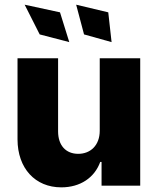

<svg xmlns="http://www.w3.org/2000/svg" viewBox="-20 -795 676 822"><path d="M276.6 -614.7 236.9 -742.2 85.6 -774.9 149.9 -647.7ZM457.7 -614.7 443.5 -742.2 306.1 -774.9 339.8 -647.7ZM407 -235.4C407 -171.9 366.5 -136.4 315 -136.4C261.7 -136.4 229 -172.6 228.7 -231.9V-545.5H55V-197.8C55.4 -74.6 130.3 7.1 242.5 7.1C324.2 7.1 384.9 -34.8 409.1 -101.6H414.8V0H580.3V-545.5H407Z"/></svg>

Font: TID UI Extra Bold
Style: Regular
Weight: 800
Designer: The TID Project Authors
Foundry: Bakken & Bæck
Version: Version 1.001;hotconv 1.0.109;makeotfexe 2.5.65596